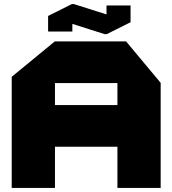

<svg xmlns="http://www.w3.org/2000/svg" viewBox="-20 -930 853 950"><path d="M38 0V-550L251 -725H252V0ZM252 -204V-410H561V-204ZM561 0V-519H775V0ZM252 -519V-725H604L775 -520V-519ZM218 -774V-850L338 -859V-774ZM507 -804V-903H626V-821ZM498 -761 218 -850V-851L336 -910H345L626 -821V-820L508 -761Z"/></svg>

Font: Foldit ExtraBold
Style: Regular
Weight: 800
Version: Version 1.003